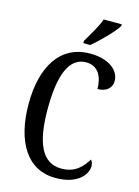

<svg xmlns="http://www.w3.org/2000/svg" viewBox="-138 -1006 788 1091"><g transform="rotate(15 256.5 -460.5)"><path d="M255 -784V-771H296C346 -813 418 -886 438 -921V-931H332C317 -886 283 -833 255 -784ZM300 10C432 10 481 -60 481 -107C481 -122 476 -137 468 -143C438 -95 399 -50 318 -50C203 -50 156 -161 156 -358C156 -551 197 -670 300 -670C375 -670 400 -605 400 -540C452 -540 483 -568 483 -609C483 -671 420 -724 309 -724C134 -724 44 -578 44 -358C44 -137 132 10 300 10Z"/></g></svg>

Font: Noto Serif Devanagari ExtraCondensed Medium
Style: Regular
Weight: 500
Width: 2
Designer: Universal Thirst, Indian Type Foundry and the Monotype Design Team
Foundry: Monotype Imaging Inc.
Version: Version 2.004